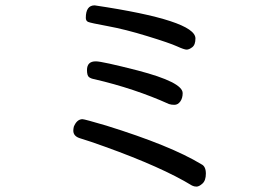

<svg xmlns="http://www.w3.org/2000/svg" viewBox="-20 -691 1040 720"><path d="M716.8 8.8Q708 8.8 700.2 4.9Q587.4 -64 373 -141.1Q317.9 -161.1 278.8 -172.9Q254.9 -180.7 254.9 -201.2Q254.9 -207 256.8 -215.8Q268.1 -243.7 289.1 -244.1Q296.9 -244.1 377.9 -220.2Q620.1 -145 734.9 -75.2Q752 -67.4 752 -40Q752 -14.2 739.3 -2.7Q726.6 8.8 716.8 8.8ZM633.8 -297.9Q622.6 -297.9 613.8 -300.8Q484.9 -358.9 334 -394Q321.8 -396 314 -401.6Q306.2 -407.2 306.2 -428.2Q306.2 -461.4 339.8 -460.9Q362.8 -460.9 496.1 -426.8Q665 -382.8 665 -341.8Q665 -322.8 656 -310.3Q647 -297.9 633.8 -297.9ZM301.8 -624Q301.8 -670.9 335 -670.9Q712.9 -614.7 712.9 -546.9Q712.9 -522.9 700.9 -513.9Q689 -504.9 679.9 -504.9Q670.9 -504.9 643.6 -517.3Q616.2 -529.8 532.7 -555.4Q449.2 -581.1 384 -593Q318.8 -605 310.3 -608.9Q301.8 -612.8 301.8 -624Z"/></svg>

Font: LXGW WenKai Screen R
Style: Regular
Weight: 400
Designer: Fontworks Inc.
Version: Version 1.235;May 31, 2022